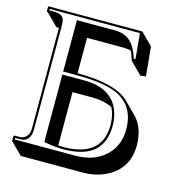

<svg xmlns="http://www.w3.org/2000/svg" viewBox="-105 -738 831 888"><g transform="rotate(15 311.0 -294.0)"><path d="M419.9 -270Q379.4 -290.5 321.8 -290.5H228.5V-35.2Q243.7 -34.2 256.8 -34.2Q436.5 -36.1 438 -188Q437.5 -235.4 419.9 -270ZM228.5 -380.9Q412.6 -380.4 477.1 -316.4L533.7 -259.8Q579.1 -212.9 579.6 -129.4Q579.6 -21.5 488.8 28.3Q437 56.2 372.6 56.6H73.7L17.1 0V-22Q18.6 -25.4 22 -26.9H51.8Q88.4 -34.7 90.8 -75.2V-561.5H78.6L22 -618.2Q19 -618.7 18.1 -619.1Q17.1 -621.1 17.1 -622.1V-645H467.8L524.4 -588.4L537.6 -448.2L511.7 -445.3L455.1 -502Q447.8 -527.3 439.5 -545.4Q422.9 -550.3 401.4 -550.3H228.5ZM101.1 -576.2V-75.2Q99.1 -18.1 51.8 -17.1H26.9V-9.8H315.9Q419.9 -9.8 475.6 -75.7Q512.7 -121.1 513.2 -186Q513.2 -311 404.8 -349.1Q341.8 -371.1 229 -371.1H162.1V-617.2H345.2Q413.1 -617.2 444.3 -557.1Q454.6 -537.6 462.4 -512.7L470.2 -513.7L459 -634.8H26.9V-627.9H51.8Q90.3 -627.9 98.1 -602.5Q101.1 -591.8 101.1 -576.2ZM162.1 -356.9H265.1Q406.7 -356.9 439.9 -247.1Q448.2 -219.2 448.2 -188Q448.2 -30.3 270.5 -24.4Q263.2 -24.4 256.8 -23.9Q218.3 -23.9 170.4 -32.2L162.1 -33.7Z"/></g></svg>

Font: Linux Biolinum Shadow O
Style: Regular
Weight: 400
Designer: Philipp H. Poll
Foundry: Philipp H. Poll
Version: Version 1.0.4